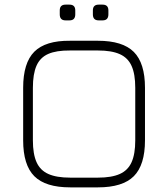

<svg xmlns="http://www.w3.org/2000/svg" viewBox="-20 -809 726 829"><path d="M283 0Q176.5 0 128.2 -48.2Q80 -96.5 80 -203V-430Q80 -537.5 128.2 -585.8Q176.5 -634 282 -633H403Q509.5 -633 557.8 -584.8Q606 -536.5 606 -430V-203Q606 -96.5 557.8 -48.2Q509.5 0 403 0ZM283 -42H403Q462 -42 497.2 -57.8Q532.5 -73.5 548.2 -108.8Q564 -144 564 -203V-430Q564 -489 548.2 -524.2Q532.5 -559.5 497.2 -575.2Q462 -591 403 -591H282Q223 -591.5 188 -576Q153 -560.5 137.5 -525Q122 -489.5 122 -430V-203Q122 -144 137.8 -108.8Q153.5 -73.5 188.8 -57.8Q224 -42 283 -42ZM263 -721Q238 -721 238 -747V-764Q238 -789 263 -789H280Q305 -789 305 -764V-747Q305 -721 280 -721ZM406 -721Q381 -721 381 -747V-764Q381 -789 406 -789H423Q448 -789 448 -764V-747Q448 -721 423 -721Z"/></svg>

Font: Jura Light Light
Style: Regular
Weight: 300
Version: Version 5.106